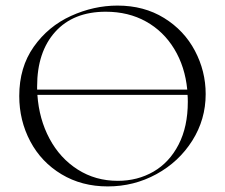

<svg xmlns="http://www.w3.org/2000/svg" viewBox="-20 -656 806 688"><path d="M717 -319Q717 -228 669 -152Q621 -76 540.5 -32Q460 12 366 12Q273 12 200.5 -31.5Q128 -75 88.5 -149.5Q49 -224 49 -312Q49 -415 101 -488.5Q153 -562 234.5 -599Q316 -636 401 -636Q496 -636 568 -591.5Q640 -547 678.5 -474Q717 -401 717 -319ZM113 -346V-335H651Q643 -417 604.5 -480.5Q566 -544 503 -579Q440 -614 359 -614Q243 -614 178 -542Q113 -470 113 -346ZM653 -291Q653 -308 652 -316H114Q120 -229 157.5 -159Q195 -89 258.5 -48.5Q322 -8 402 -8Q473 -8 530 -41Q587 -74 620 -138Q653 -202 653 -291Z"/></svg>

Font: Cormorant Infant Light
Style: Regular
Weight: 300
Designer: Christian Thalmann (Catharsis Fonts)
Version: Version 3.000